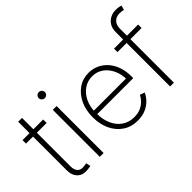

<svg xmlns="http://www.w3.org/2000/svg" viewBox="-99 -1157 1568 1568"><g transform="rotate(-45 685.0 -373.0)"><path d="M244.1 -542.5V-502.4H5.9V-542.5ZM86.9 -673.8H131.3V-115.2Q131.3 -71.8 152.1 -51.3Q172.9 -30.8 211.9 -37.1Q218.3 -37.6 225.8 -38.8Q233.4 -40 239.7 -41.5L248.5 -2Q240.7 0 231.4 1.5Q222.2 2.9 213.4 3.4Q154.3 11.2 120.6 -21.5Q86.9 -54.2 86.9 -113.3Z M355.5 0V-542.5H399.4V0ZM377.4 -656.2Q362.8 -656.2 352.3 -666.5Q341.8 -676.8 341.8 -690.9Q341.8 -705.6 352.3 -715.6Q362.8 -725.6 377 -725.6Q392.1 -725.6 402.3 -715.6Q412.6 -705.6 412.6 -690.9Q412.6 -676.8 402.3 -666.5Q392.1 -656.2 377.4 -656.2Z M785.2 11.2Q711.9 11.2 657.5 -25.1Q603 -61.5 573 -124.8Q543 -188 543 -269Q543 -350.1 573 -413.6Q603 -477.1 655.5 -513.7Q708 -550.3 775.4 -550.3Q822.8 -550.3 863.8 -531.7Q904.8 -513.2 936.3 -478.3Q967.8 -443.4 985.6 -393.8Q1003.4 -344.2 1003.4 -281.2V-261.2H570.3V-300.8H979L959.5 -285.6Q959.5 -349.1 936.3 -399.7Q913.1 -450.2 871.8 -479.7Q830.6 -509.3 775.4 -509.3Q721.7 -509.3 679 -479.2Q636.2 -449.2 611.8 -398.2Q587.4 -347.2 587.4 -284.2V-266.1Q587.4 -198.7 611.1 -145Q634.8 -91.3 679.2 -60.3Q723.6 -29.3 785.2 -29.3Q829.6 -29.3 861.6 -44.4Q893.6 -59.6 914.6 -82Q935.5 -104.5 945.3 -126.5L986.3 -111.8Q974.1 -82.5 947.3 -54Q920.4 -25.4 879.9 -7.1Q839.4 11.2 785.2 11.2Z M1340.8 -542.5V-502.4H1062.5V-542.5ZM1168 0V-628.4Q1168 -669.4 1185.1 -697.8Q1202.1 -726.1 1231 -741.5Q1259.8 -756.8 1295.4 -756.8Q1315.4 -756.8 1330.3 -754.2Q1345.2 -751.5 1354.5 -747.6L1343.3 -708.5Q1335.4 -711.4 1324.2 -713.1Q1313 -714.8 1298.8 -714.8Q1258.8 -714.8 1235.4 -690.7Q1211.9 -666.5 1211.9 -622.6V0Z"/></g></svg>

Font: Inter 16pt ExtraLight
Style: Regular
Weight: 250
Version: Version 4.001;git-66647c0bb